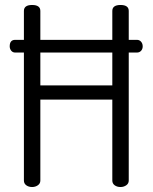

<svg xmlns="http://www.w3.org/2000/svg" viewBox="-20 -751 613 771"><path d="M19 -565Q19 -591 41 -591H76V-707Q76 -731 109 -731Q142 -731 142 -707V-591H431V-707Q431 -731 464 -731Q497 -731 497 -707V-591H530Q540 -591 546.5 -583.5Q553 -576 553 -565Q553 -554 546.5 -547Q540 -540 530 -540H497V-26Q497 -14 487 -7Q477 0 464 0Q450 0 440.5 -7Q431 -14 431 -26V-351H142V-26Q142 -14 132 -7Q122 0 109 0Q95 0 85.5 -7Q76 -14 76 -26V-540H41Q31 -540 25 -547.5Q19 -555 19 -565ZM142 -408H431V-540H142Z"/></svg>

Font: Terminal Dosis
Style: Regular
Weight: 400
Designer: Edgar Tolentino, Pablo Impallari, Igino Marini
Foundry: Edgar Tolentino, Pablo Impallari, Igino Marini
Version: Version 1.007